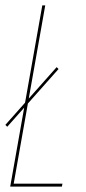

<svg xmlns="http://www.w3.org/2000/svg" viewBox="-21 -695 322 715"><path d="M6 -223 197 -438 190 -445 -1 -230ZM17 0H209.5L211.5 -11H30L147.5 -675H136.5Z"/></svg>

Font: Anybody Thin Condensed
Style: Italic
Weight: 100
Width: 3
Italic angle: -10°
Version: Version 1.113;gftools[0.9.25]